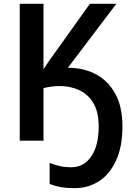

<svg xmlns="http://www.w3.org/2000/svg" viewBox="-20 -734 705 1002"><path d="M334 -380Q337 -380 341 -380Q345 -380 349 -380Q422 -378 483 -345Q544 -312 581.5 -245Q619 -178 619 -73Q619 30 586.5 102Q554 174 497.5 211Q441 248 370 248Q329 248 298 242.5Q267 237 239 226V116Q266 127 293 133Q320 139 351 139Q418 139 456.5 82Q495 25 495 -74Q495 -150 467 -196.5Q439 -243 392.5 -264Q346 -285 292 -285Q248 -285 207 -274V0H83V-714H207V-373Q223 -397 240.5 -422.5Q258 -448 276 -472L449 -714H587Z"/></svg>

Font: Noto Sans SemiCondensed SemiBold
Style: Regular
Weight: 600
Width: 4
Designer: Monotype Design Team
Foundry: Monotype Imaging Inc.
Version: Version 2.013; ttfautohint (v1.8.4.7-5d5b)